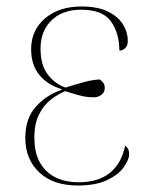

<svg xmlns="http://www.w3.org/2000/svg" viewBox="-20 -562 450 592"><path d="M220 10Q144 10 101 -30.5Q58 -71 58 -137Q58 -197 90.5 -233Q123 -269 170 -285V-287Q125 -301 100.5 -332Q76 -363 76 -410Q76 -469 119 -505.5Q162 -542 231 -542Q281 -542 312.5 -526.5Q344 -511 359 -487Q374 -463 374 -436Q374 -421 366 -413.5Q358 -406 348 -406Q348 -459 322.5 -495.5Q297 -532 230 -532Q172 -532 138.5 -499Q105 -466 105 -412Q105 -361 127.5 -332Q150 -303 182 -292Q217 -303 241.5 -309.5Q266 -316 288 -317Q294 -312 298.5 -306.5Q303 -301 303 -290Q303 -278 293 -270Q283 -262 270 -262Q250 -262 232.5 -266Q215 -270 181 -281Q159 -272 137 -255Q115 -238 100.5 -209.5Q86 -181 86 -139Q86 -88 105 -57.5Q124 -27 154.5 -13.5Q185 0 222 0Q342 0 366 -113Q371 -109 374.5 -103.5Q378 -98 378 -86Q378 -70 362 -47Q346 -24 311 -7Q276 10 220 10Z"/></svg>

Font: Noto Serif Display SemiCondensed Thin
Style: Regular
Weight: 100
Width: 4
Designer: Monotype Design Team
Foundry: Monotype Imaging Inc.
Version: Version 2.009